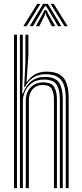

<svg xmlns="http://www.w3.org/2000/svg" viewBox="-20 -981 428 1001"><path d="M322.8 0V-466.8Q322.8 -507.2 313.8 -535.6Q304.8 -564 281.9 -579Q259 -594 217.8 -594Q180.2 -594 153.6 -576.9Q127 -559.8 110 -527.8H106L112.5 -651.8V-800H128V-691.5L118.2 -554H121Q137.8 -579.5 162.9 -593.5Q188 -607.5 222 -607.5Q267.8 -607.5 292.9 -591.1Q318 -574.8 328 -544Q338 -513.2 338 -469.2V0ZM53 0V-800H68.5V0ZM114.5 0V-456Q114.5 -481.2 124.5 -502.9Q134.5 -524.5 154.8 -538Q175 -551.5 205.2 -551.5Q247.5 -551.5 262.1 -527.9Q276.8 -504.2 276.8 -461.5V0H261.2V-460.8Q261.2 -496.5 249.6 -517.1Q238 -537.8 203.2 -537.8Q178.8 -537.8 162.6 -526.8Q146.5 -515.8 138.5 -497.5Q130.5 -479.2 130.5 -457.2V0ZM83.8 0V-800H98.8V-601L95.8 -493.2H99.8Q113.8 -534 142.5 -557.1Q171.2 -580.2 213.8 -580Q270 -579.5 288.6 -549.1Q307.2 -518.8 307.2 -465.8V0H292V-464Q292 -513.5 274.8 -539.9Q257.5 -566.2 208.5 -566.2Q172.2 -566.2 147.9 -549.2Q123.5 -532.2 111.4 -506.5Q99.2 -480.8 99.2 -454.8V0ZM101.8 -844.5 174.2 -961H190.8L118.8 -844.5ZM134.8 -844.5 205 -961H229.5L299.8 -844.5H282.5L233.2 -928L220.5 -948.5H214L201.2 -927.8L152.2 -844.5ZM167.2 -844.5 203.5 -910.2 212.2 -928.2H222.2L231 -910.2L267.8 -844.5H250.2L221.5 -900.8L218.8 -912.5H215.8L213 -900.8L184.8 -844.5ZM315.8 -844.5 243.8 -961H260.2L332.8 -844.5Z"/></svg>

Font: Big Shoulders Inline Display Thin Medium
Style: Regular
Weight: 500
Version: Version 2.002